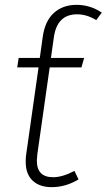

<svg xmlns="http://www.w3.org/2000/svg" viewBox="-20 -761 440 792"><path d="M191 -528 190 -522H327L316 -483H185L134 -125Q132 -105 132 -98Q132 -30 199 -30Q238 -30 287 -56L304 -21Q251 11 193 11Q143 11 114.5 -16Q86 -43 86 -94Q86 -113 88 -124L139 -483H51L57 -522H144L145 -528L156 -607Q165 -674 202 -707.5Q239 -741 296 -741Q352 -741 400 -709L377 -678Q338 -702 298 -702Q215 -702 202 -606Z"/></svg>

Font: Fira Sans ExtraLight
Style: Italic
Weight: 275
Italic angle: -8°
Designer: Carrois Corporate & Edenspiekermann AG
Foundry: Carrois Corporate GbR & Edenspiekermann AG
Version: Version 4.203